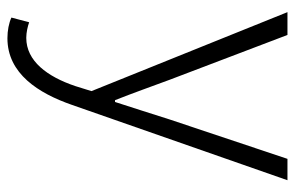

<svg xmlns="http://www.w3.org/2000/svg" viewBox="-162 -412 813 530"><g transform="rotate(90 245.0 -146.5)"><path d="M85 240C183 240 237 154 269 62L477 -533H418L309 -207C294 -161 277 -105 261 -57H256C237 -105 217 -161 200 -207L76 -533H13L231 8L217 53C191 130 148 188 84 188C69 188 52 184 41 180L28 229C43 236 64 240 85 240Z"/></g></svg>

Font: Noto Sans CJK JP Light
Style: Regular
Weight: 300
Designer: Ryoko NISHIZUKA (kana & ideographs); Paul D. Hunt (Latin, Greek & Cyrillic); Wenlong ZHANG (bopomofo); Sandoll Communica
Foundry: Adobe Systems Incorporated
Version: Version 1.004;PS 1.004;hotconv 1.0.82;makeotf.lib2.5.63406